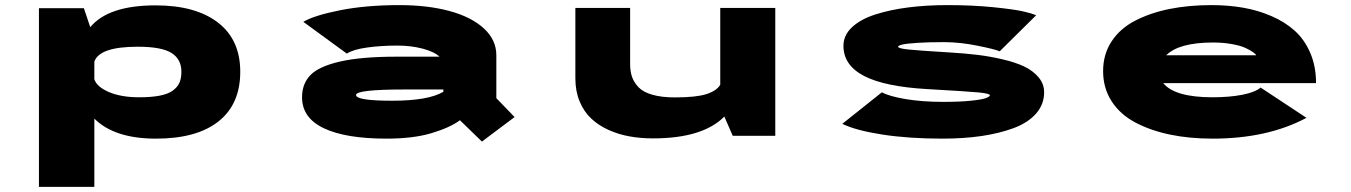

<svg xmlns="http://www.w3.org/2000/svg" viewBox="-20 -532 5290 752"><path d="M132.5 -500H308.5L333.5 -425.5Q404 -511 589.5 -511Q746 -511 833.5 -443.8Q921 -376.5 921 -251Q921 -124 835.8 -56.5Q750.5 11 591 11Q428 11 349.5 -67.5V200H132.5ZM519.5 -349Q369.5 -349 349.5 -290.5V-221.5Q359.5 -191.5 407.2 -171.2Q455 -151 525 -151Q573.5 -151 606.2 -157.5Q639 -164 657.2 -177.5Q675.5 -191 683 -208.5Q690.5 -226 690.5 -251Q690.5 -300 651.8 -324.5Q613 -349 519.5 -349Z M1544.5 -512Q1654.5 -512 1740 -489Q1825.5 -466 1874.8 -421Q1924 -376 1924 -315.5V-147.5L1995.5 -73.5L1867.5 22.5L1781.5 -61Q1741 -31.5 1669.2 -10.2Q1597.5 11 1494 11Q1334.5 11 1248.8 -29.5Q1163 -70 1163 -151Q1163 -204 1196 -238Q1229 -272 1312 -291Q1395 -310 1533 -310H1701.5Q1680 -330 1634.2 -341.8Q1588.5 -353.5 1536.5 -353.5Q1472.5 -353.5 1417.2 -345.8Q1362 -338 1338.5 -322L1168 -446.5Q1210 -471.5 1311.8 -491.8Q1413.5 -512 1544.5 -512ZM1716.5 -172.5V-181.5H1564Q1374.5 -181.5 1374.5 -160Q1374.5 -137.5 1516 -137.5Q1657.5 -137.5 1716.5 -172.5Z M2537.5 10Q2489 10 2445.8 2.2Q2402.5 -5.5 2363.2 -23.2Q2324 -41 2295.5 -67.8Q2267 -94.5 2250.2 -134.8Q2233.5 -175 2233.5 -225.5V-501H2448V-280.5Q2448 -252.5 2455.5 -230.8Q2463 -209 2481.2 -190Q2499.5 -171 2535.5 -160.8Q2571.5 -150.5 2623.5 -150.5Q2706 -150.5 2746.2 -163.2Q2786.5 -176 2801 -200V-501H3016.5V0H2850L2817 -75.5Q2732.5 10 2537.5 10Z M3671 11Q3539.5 11 3435.8 -5Q3332 -21 3279 -47L3434 -170.5Q3462 -155 3526.5 -144Q3591 -133 3675 -133Q3739.5 -133 3782.8 -137.5Q3826 -142 3841.5 -147.8Q3857 -153.5 3857 -159Q3857 -165.5 3814.5 -169.8Q3772 -174 3612.5 -183Q3445 -192.5 3364.2 -234.5Q3283.5 -276.5 3283.5 -352.5Q3283.5 -394 3317.2 -425.5Q3351 -457 3409 -475.5Q3467 -494 3538 -503Q3609 -512 3690 -512Q3789 -512 3870.2 -503.8Q3951.5 -495.5 3987 -487.5Q4022.5 -479.5 4038 -472L3895.5 -331Q3878 -339 3808.5 -353Q3739 -367 3677.5 -367Q3616 -367 3573.8 -364.2Q3531.5 -361.5 3514.5 -357.5Q3497.5 -353.5 3497.5 -349Q3497.5 -342.5 3536.8 -338.2Q3576 -334 3701 -326.5Q3759.5 -323 3807.5 -317.2Q3855.5 -311.5 3906 -299.8Q3956.5 -288 3991 -271.8Q4025.5 -255.5 4047.5 -229.5Q4069.5 -203.5 4069.5 -170.5Q4069.5 -123 4037.8 -87Q4006 -51 3950 -30.2Q3894 -9.5 3824 0.8Q3754 11 3671 11Z M5097 -70.5Q4944.5 11 4729 11Q4638 11 4561.8 -5Q4485.5 -21 4426.2 -52.5Q4367 -84 4333.8 -135.5Q4300.5 -187 4300.5 -253.5Q4300.5 -319.5 4333.8 -370Q4367 -420.5 4426 -451Q4485 -481.5 4560.2 -496.8Q4635.5 -512 4724.5 -512Q4790 -512 4848.2 -502Q4906.5 -492 4959.8 -469Q5013 -446 5051.2 -411.5Q5089.5 -377 5112 -324.5Q5134.5 -272 5134.5 -206.5H4536Q4581 -151 4729 -151Q4795.5 -151 4845.5 -160.8Q4895.5 -170.5 4917.5 -189ZM4731 -365.5Q4598 -365.5 4547.5 -315.5H4900Q4898 -320.5 4887 -328.2Q4876 -336 4856.8 -344.8Q4837.5 -353.5 4804 -359.5Q4770.5 -365.5 4731 -365.5Z"/></svg>

Font: League Mono Extended ExtraBold
Style: Regular
Weight: 800
Width: 9
Designer: Tyler Finck
Foundry: The League of Moveable Type / Tyler Finck
Version: Version 2.210